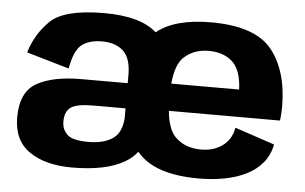

<svg xmlns="http://www.w3.org/2000/svg" viewBox="-46 -666 1176 741"><g transform="rotate(5 542.0 -295.5)"><path d="M256.5 6.5C344 6.5 412 -7.5 460.5 -36C479.5 -47 495 -60.5 507 -76.5C508 -75.5 508.5 -74.5 509.5 -73.5C554.5 -20.5 633.5 6 747 6C886.5 6 1005.5 -38.5 1026 -150L872 -201.5C861.5 -137 807 -106 747.5 -106C705 -106 671 -119 646 -144.5C627 -163.5 615 -196.5 610.5 -244H1041C1043 -259 1044.5 -276.5 1044.5 -297C1044.5 -390 1022.5 -464 979.5 -517.5C936 -571.5 857.5 -598.5 743.5 -598.5C650 -598.5 580 -579.5 533 -541.5C492 -579 424 -598 329.5 -598C227 -598 157.5 -580.5 121.5 -546C86 -511.5 60.5 -470 46 -421L211 -373C219 -419.5 232.5 -450 251 -465.5C270 -480.5 296.5 -488.5 330.5 -488.5C366 -488.5 393.5 -479 413.5 -460.5C433 -442 443 -411 443 -368V-336.5H262.5C190.5 -336.5 134 -325 92 -302C50.5 -279 29.5 -234.5 29.5 -168C29.5 -108.5 50 -65 91 -36.5C132 -8 187 6.5 256.5 6.5ZM610.5 -349.5C615 -397.5 627 -431 645.5 -450C671 -475 703.5 -488 744 -488C784.5 -488 816.5 -476 839.5 -453C860 -432 871.5 -397.5 873.5 -349.5ZM443 -199.5C440 -163.5 428.5 -138.5 409 -124C386 -106.5 353.5 -97.5 311.5 -97.5C270 -97.5 242.5 -104 229 -117.5C215.5 -130.5 208.5 -147 208.5 -167.5C208.5 -194 216.5 -212.5 232 -223C248 -234 277.5 -239 320.5 -239H443Z"/></g></svg>

Font: Anybody
Style: Bold
Weight: 700
Designer: Tyler Finck
Foundry: Etcetera Type Company
Version: Version 1.110